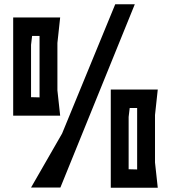

<svg xmlns="http://www.w3.org/2000/svg" viewBox="-20 -882 804 903"><path d="M522 -862 272 -254 126 0H264L614 -862ZM42 -800V-338H263L250 -457V-680L263 -800ZM131 -713H166V-424L126 -425V-671ZM501 -461V1H722L709 -118V-341L722 -461ZM590 -374H625V-85L585 -86V-332Z"/></svg>

Font: BackOut Medium
Style: Regular
Weight: 500
Designer: Frank Adebiaye
Foundry: Velvetyne Type Foundry
Version: Version 2.000;hotconv 1.0.109;makeotfexe 2.5.65596